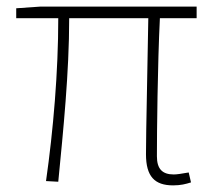

<svg xmlns="http://www.w3.org/2000/svg" viewBox="-20 -547 643 580"><path d="M503 13C526 13 541 9 557 4L550 -26C527 -22 514 -20 505 -20C470 -20 454 -37 454 -75C454 -146 456 -351 463 -492H574V-527H101L29 -522V-492H156C156 -330 141 -154 119 0L156 2C171 -152 189 -327 189 -492H428C426 -355 421 -153 421 -81C421 -14 447 13 503 13Z"/></svg>

Font: Genne Gothic ExtraLight
Style: Regular
Weight: 250
Designer: Ryoko NISHIZUKA (kana & ideographs); Paul D. Hunt (Latin, Greek & Cyrillic); Wenlong ZHANG (bopomofo); Sandoll Communica
Foundry: Adobe Systems Incorporated
Version: Version 1.004;PS 1.004;hotconv 16.6.51;makeotf.lib2.5.65220